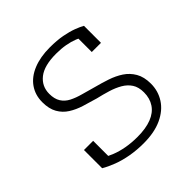

<svg xmlns="http://www.w3.org/2000/svg" viewBox="-154 -667 798 798"><g transform="rotate(-45 245.5 -268.0)"><path d="M397 -138Q397 -169 384 -189Q371 -209 348.5 -222Q326 -235 298 -243.5Q270 -252 240 -259Q208 -268 177.5 -277.5Q147 -287 122.5 -302.5Q98 -318 83.5 -343.5Q69 -369 69 -408Q69 -450 91 -481.5Q113 -513 154.5 -530Q196 -547 252 -547Q294 -547 325.5 -541Q357 -535 379.5 -526.5Q402 -518 416 -510V-410H362V-502Q366 -499 369.5 -496.5Q373 -494 376 -490.5Q379 -487 381.5 -482.5Q384 -478 386 -473Q372 -485 352 -493Q332 -501 307 -505.5Q282 -510 252 -510Q182 -510 148 -483Q114 -456 114 -412Q114 -382 126 -363Q138 -344 159.5 -333Q181 -322 209 -314.5Q237 -307 268 -298Q299 -290 330.5 -279.5Q362 -269 387 -252.5Q412 -236 427.5 -209.5Q443 -183 443 -143Q443 -100 420.5 -65Q398 -30 354 -9.5Q310 11 246 11Q206 11 169.5 4.5Q133 -2 103 -13.5Q73 -25 51 -38V-145H105V-26Q98 -31 93 -36.5Q88 -42 85.5 -48Q83 -54 82 -59.5Q81 -65 81 -69Q101 -57 126 -47Q151 -37 181.5 -31.5Q212 -26 247 -26Q296 -26 329.5 -39Q363 -52 380 -77.5Q397 -103 397 -138Z"/></g></svg>

Font: Roboto Serif Thin
Style: Regular
Weight: 250
Designer: Greg Gazdowicz
Foundry: Commercial Type
Version: Version 1.004